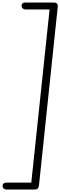

<svg xmlns="http://www.w3.org/2000/svg" viewBox="-34 -1024 473 1506"><path d="M419 -971 272 427.5Q270 444.5 263 453.5Q256 462.5 234 462.5H15.5Q2.5 462.5 -5.8 454.2Q-14 446 -14 434.5Q-14 424 -6.8 416.2Q0.5 408.5 11.5 408.5H211.5L355 -950H165Q152.5 -950 144.2 -958Q136 -966 135 -977Q134 -988 141.2 -996Q148.5 -1004 161.5 -1004H386Q406.5 -1004 413.5 -995.2Q420.5 -986.5 419 -971Z"/></svg>

Font: Edu NSW ACT Hand
Style: Regular
Weight: 400
Designer: Tina and Corey Anderson, Eben Sorkin, Mirko Velimirovic
Foundry: Sorkin Type Co.
Version: Version 2.000